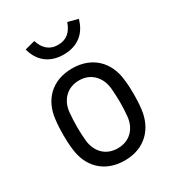

<svg xmlns="http://www.w3.org/2000/svg" viewBox="-176 -825 861 942"><g transform="rotate(-30 255.0 -354.0)"><path d="M255 11C371 11 438 -65 450 -164C454 -195 455 -222 455 -249C455 -276 454 -304 450 -335C439 -435 371 -510 255 -510C138 -510 71 -435 60 -335C56 -304 55 -275 55 -248C55 -222 56 -195 60 -164C71 -65 138 11 255 11ZM255 -58C183 -58 143 -109 137 -170C132 -223 132 -274 137 -329C142 -389 183 -442 255 -442C327 -442 367 -389 373 -329C378 -273 378 -223 373 -170C367 -109 327 -58 255 -58ZM255 -589C336 -589 387 -633 406 -704L349 -719C333 -673 305 -644 255 -644C205 -644 177 -673 162 -719L105 -704C123 -633 175 -589 255 -589Z"/></g></svg>

Font: Finlandica
Style: Regular
Weight: 400
Designer: Niklas Ekholm, Juho Hiilivirta, Jaakko Suomalainen
Foundry: Helsinki Type Studio
Version: Version 2.000;Glyphs 3.2 (3202)